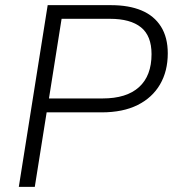

<svg xmlns="http://www.w3.org/2000/svg" viewBox="-20 -725 671 745"><path d="M53 0 165 -705H411Q480 -705 529 -684.5Q578 -664 604.5 -622Q631 -580 631 -518Q631 -449 601 -397.5Q571 -346 514 -317.5Q457 -289 374 -289H161L115 0ZM170 -343H378Q471 -343 519.5 -387Q568 -431 568 -515Q568 -586 527 -619Q486 -652 407 -652H219Z"/></svg>

Font: Nunito Sans 12pt ExtraLight 12pt Light
Style: Italic
Weight: 300
Italic angle: -9°
Version: Version 3.101;gftools[0.9.27]